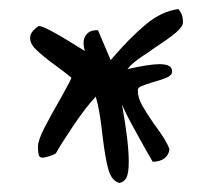

<svg xmlns="http://www.w3.org/2000/svg" viewBox="-20 -630 452 425"><path d="M207 -329Q201 -386 192 -416Q170 -393 141.5 -350.5Q113 -308 104 -291Q101 -288 90 -284.5Q79 -281 74 -281Q67 -281 65.5 -288Q64 -295 64 -305Q64 -319 78 -346.5Q92 -374 118 -419Q139 -457 138 -458Q129 -466 107 -482Q74 -506 58.5 -521.5Q43 -537 48 -554Q53 -564 65 -572Q73 -577 168 -517Q165 -526 165 -535Q165 -548 173.5 -556Q182 -564 197 -563L225 -497Q265 -544 301 -574.5Q337 -605 375 -610Q381 -602 383 -596Q385 -590 385 -581Q385 -571 369 -557.5Q353 -544 322 -524Q317 -520 294.5 -505Q272 -490 262 -477Q311 -488 333 -488Q361 -488 361 -472Q361 -464 350.5 -459Q340 -454 318 -448Q302 -443 293.5 -439.5Q285 -436 285 -431Q285 -414 294.5 -397Q304 -380 322 -354Q348 -320 355 -300Q354 -287 344 -279.5Q334 -272 318 -272Q305 -294 280.5 -338.5Q256 -383 250 -399Q265 -316 265 -272Q265 -247 260 -237Q255 -227 244 -225Q227 -230 220 -254.5Q213 -279 207 -329Z"/></svg>

Font: Indie Flower
Style: Regular
Weight: 400
Designer: Kimberly Geswein
Foundry: Kimberly Geswein
Version: Version 2.000